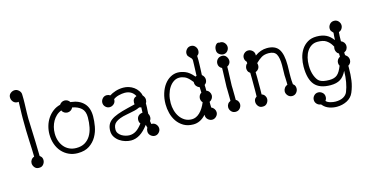

<svg xmlns="http://www.w3.org/2000/svg" viewBox="-91 -1202 3592 1863"><g transform="rotate(-15 1704.5 -270.5)"><path d="M182 -694Q182 -684 182.5 -673Q183 -662 183 -648Q183 -631 182.5 -607.5Q182 -584 181 -559.5Q180 -535 179.5 -511Q179 -487 179 -469Q179 -456 179 -444.5Q179 -433 180 -423Q185 -305 187.5 -219.5Q190 -134 191 -74L200 -66Q217 -52 217 -26Q217 -3 201.5 16.5Q186 36 161 36H153Q128 36 112.5 16.5Q97 -3 97 -26Q97 -44 108 -59.5Q119 -75 138 -81Q137 -147 132 -241.5Q127 -336 127 -469Q127 -488 127.5 -510Q128 -532 129 -558L131 -634Q130 -633 120 -633Q93 -633 76.5 -652Q60 -671 60 -697Q60 -722 79.5 -737.5Q99 -753 122 -753Q145 -753 163.5 -735Q182 -717 182 -694Z M615 -501 624 -500Q702 -491 747 -444Q792 -397 792 -312Q792 -265 782.5 -211Q773 -157 746.5 -111Q720 -65 674.5 -34.5Q629 -4 557 -4Q509 -4 468.5 -22.5Q428 -41 398.5 -74Q369 -107 353 -152.5Q337 -198 337 -251Q337 -293 348.5 -333.5Q360 -374 382.5 -408Q405 -442 437.5 -467Q470 -492 511 -502Q532 -531 563 -531Q578 -531 592 -523.5Q606 -516 615 -501ZM508 -446Q479 -435 457 -414.5Q435 -394 420 -367.5Q405 -341 397 -310Q389 -279 389 -246Q389 -205 401 -170.5Q413 -136 434.5 -110.5Q456 -85 487 -70.5Q518 -56 557 -56Q608 -56 643 -77Q678 -98 699.5 -133.5Q721 -169 730.5 -216Q740 -263 740 -316Q740 -376 707.5 -406Q675 -436 618 -447Q610 -430 595 -420.5Q580 -411 563 -411Q546 -411 530.5 -420Q515 -429 508 -446Z M1032 -419V-415Q1032 -388 1013 -371.5Q994 -355 971 -355Q947 -355 929.5 -372.5Q912 -390 912 -414Q912 -437 928.5 -456Q945 -475 972 -475Q989 -475 1006 -464Q1030 -480 1066.5 -492Q1103 -504 1146 -504Q1174 -504 1200.5 -495.5Q1227 -487 1249.5 -471Q1272 -455 1288 -431.5Q1304 -408 1310 -379L1312 -378Q1329 -358 1329 -335Q1329 -314 1319 -301V-283Q1319 -270 1318.5 -259Q1318 -248 1317 -237L1315 -195Q1325 -182 1325 -161Q1325 -141 1313 -125Q1315 -117 1315.5 -108.5Q1316 -100 1318 -93H1322Q1348 -93 1364.5 -74Q1381 -55 1381 -32Q1381 -9 1363.5 9Q1346 27 1323 27Q1300 27 1281 10Q1262 -7 1262 -33Q1262 -54 1272 -67L1264 -99Q1221 -42 1178 -15.5Q1135 11 1089 11Q1062 11 1031.5 2Q1001 -7 975 -25Q949 -43 932 -69.5Q915 -96 915 -131Q915 -165 926.5 -190.5Q938 -216 964 -235.5Q990 -255 1032 -270.5Q1074 -286 1136 -301L1194 -315Q1198 -316 1202 -317Q1206 -318 1211 -320Q1210 -325 1209.5 -329Q1209 -333 1209 -335Q1209 -379 1249 -392Q1217 -452 1145 -452Q1119 -452 1086.5 -444Q1054 -436 1032 -419ZM1266 -275Q1254 -275 1247 -279L1240 -276Q1216 -265 1195 -260.5Q1174 -256 1145 -250L1114 -244Q1070 -236 1042 -225Q1014 -214 997.5 -200.5Q981 -187 974.5 -169.5Q968 -152 968 -130Q968 -108 980 -91.5Q992 -75 1010 -64Q1028 -53 1049 -47.5Q1070 -42 1087 -42Q1122 -42 1152.5 -61Q1183 -80 1217 -125Q1205 -140 1205 -161Q1205 -187 1221 -203Q1237 -219 1263 -221L1264 -222Q1264 -240 1265 -251.5Q1266 -263 1266 -275Z M1924 -332 1916 -325Q1917 -311 1917 -297Q1917 -283 1917 -267Q1935 -261 1946 -244.5Q1957 -228 1957 -210Q1957 -193 1947 -177.5Q1937 -162 1920 -154Q1920 -138 1920 -124Q1920 -110 1921 -97Q1938 -90 1949 -73.5Q1960 -57 1960 -40Q1960 -16 1942 2Q1924 20 1901 20Q1878 20 1859 3Q1840 -14 1840 -40V-46Q1784 17 1713 17Q1656 17 1615.5 -7Q1575 -31 1549.5 -68.5Q1524 -106 1512.5 -151.5Q1501 -197 1501 -241Q1501 -300 1516.5 -349.5Q1532 -399 1558.5 -434.5Q1585 -470 1620 -489.5Q1655 -509 1693 -509Q1729 -509 1768.5 -493Q1808 -477 1846 -432L1851 -426Q1855 -429 1863 -431V-433Q1863 -442 1864 -460.5Q1865 -479 1865.5 -500.5Q1866 -522 1867 -544Q1868 -566 1868 -583Q1868 -598 1861 -606Q1854 -614 1846 -621.5Q1838 -629 1831 -638Q1824 -647 1824 -664Q1824 -687 1841 -706Q1858 -725 1884 -725Q1910 -725 1926.5 -706Q1943 -687 1943 -664Q1943 -636 1926 -622L1919 -616V-609Q1919 -600 1919.5 -590.5Q1920 -581 1920 -570Q1920 -550 1919 -528Q1918 -506 1917.5 -486Q1917 -466 1916 -451.5Q1915 -437 1915 -433V-424L1924 -416Q1941 -396 1941 -374Q1941 -346 1924 -332ZM1821 -374V-380L1806 -398Q1777 -433 1749.5 -445Q1722 -457 1695 -457Q1665 -457 1639 -440Q1613 -423 1593.5 -393.5Q1574 -364 1563 -324.5Q1552 -285 1552 -239Q1552 -202 1562 -165.5Q1572 -129 1592 -100Q1612 -71 1642 -53Q1672 -35 1712 -35Q1754 -35 1791 -70Q1828 -105 1854 -168Q1845 -176 1841 -187.5Q1837 -199 1837 -210Q1837 -224 1844.5 -239Q1852 -254 1866 -261L1864 -316Q1846 -322 1833.5 -337Q1821 -352 1821 -374Z M2108 -621V-625Q2108 -651 2121 -669Q2134 -687 2148 -687Q2154 -687 2160 -684Q2161 -685 2168 -685Q2194 -685 2210.5 -666Q2227 -647 2227 -624Q2227 -602 2211 -583.5Q2195 -565 2170 -565Q2147 -565 2127.5 -580.5Q2108 -596 2108 -621ZM2191 -452Q2184 -445 2174 -440Q2174 -423 2173.5 -404Q2173 -385 2172 -363L2168 -250Q2168 -243 2169 -217Q2170 -191 2170 -143V-107L2183 -98Q2200 -78 2200 -56Q2200 -33 2183.5 -14Q2167 5 2140 5Q2113 5 2096.5 -14Q2080 -33 2080 -56Q2080 -73 2089.5 -88Q2099 -103 2118 -111V-142Q2118 -190 2117 -216.5Q2116 -243 2116 -250L2120 -364Q2121 -386 2121.5 -404.5Q2122 -423 2122 -440Q2105 -448 2096.5 -461.5Q2088 -475 2088 -491Q2088 -518 2105.5 -536Q2123 -554 2151 -554Q2177 -554 2192.5 -534Q2208 -514 2208 -491Q2208 -469 2191 -452Z M2467 -374Q2467 -354 2455.5 -338.5Q2444 -323 2426 -317Q2427 -289 2427 -262Q2427 -235 2427 -206Q2427 -178 2427 -150Q2427 -122 2426 -93Q2445 -87 2456 -71.5Q2467 -56 2467 -38Q2467 -15 2451.5 4.5Q2436 24 2411 24H2403Q2378 24 2362.5 4.5Q2347 -15 2347 -38Q2347 -49 2350.5 -59.5Q2354 -70 2364 -78L2374 -86Q2375 -117 2375 -147Q2375 -177 2375 -207Q2375 -236 2375 -265.5Q2375 -295 2374 -324L2364 -332Q2355 -339 2351 -351Q2347 -363 2347 -374Q2347 -385 2353 -400Q2359 -415 2370 -421L2368 -438Q2359 -446 2354.5 -457.5Q2350 -469 2350 -480Q2350 -505 2368 -522Q2386 -539 2409 -539Q2432 -539 2451 -522.5Q2470 -506 2470 -480V-472Q2528 -514 2592 -514Q2674 -514 2708.5 -463.5Q2743 -413 2743 -302Q2743 -275 2742 -249.5Q2741 -224 2741 -216Q2741 -208 2741 -178Q2741 -148 2745 -110L2752 -104Q2769 -90 2769 -62Q2769 -39 2752.5 -20Q2736 -1 2710 -1Q2684 -1 2667 -20Q2650 -39 2650 -62Q2650 -79 2661 -95.5Q2672 -112 2692 -119V-140Q2692 -167 2690.5 -186Q2689 -205 2689 -216Q2689 -222 2689.5 -233.5Q2690 -245 2690 -259.5Q2690 -274 2690.5 -289Q2691 -304 2691 -317Q2691 -389 2671.5 -425.5Q2652 -462 2593 -462Q2551 -462 2522 -444.5Q2493 -427 2463 -397Q2467 -390 2467 -374Z M3332 -498Q3322 -488 3307 -483Q3305 -466 3304 -443Q3303 -420 3303 -392Q3322 -384 3332.5 -369Q3343 -354 3343 -335Q3343 -318 3334 -302.5Q3325 -287 3306 -279Q3306 -273 3306 -267Q3306 -261 3307 -254L3311 -248Q3326 -239 3333.5 -225Q3341 -211 3341 -196Q3341 -162 3311 -144V-122Q3311 -55 3303 2.5Q3295 60 3271 117Q3261 141 3243.5 159Q3226 177 3203.5 188.5Q3181 200 3155 206Q3129 212 3102 212Q3064 212 3027.5 199.5Q2991 187 2967 160L2958 150Q2934 148 2917.5 131Q2901 114 2901 90Q2901 66 2918 48Q2935 30 2960 30Q2983 30 3002 46.5Q3021 63 3021 90Q3021 112 3008 128Q3021 144 3049.5 152Q3078 160 3102 160Q3150 160 3180.5 143Q3211 126 3223 97Q3257 12 3259 -107Q3233 -53 3195.5 -29.5Q3158 -6 3098 -6Q2988 -6 2938.5 -64Q2889 -122 2889 -246Q2889 -290 2899.5 -335Q2910 -380 2933.5 -416Q2957 -452 2994.5 -475Q3032 -498 3086 -498Q3115 -498 3138.5 -493Q3162 -488 3181.5 -478.5Q3201 -469 3217.5 -454Q3234 -439 3250 -418Q3251 -438 3252 -456Q3253 -474 3255 -491Q3241 -505 3235 -514Q3229 -523 3229 -540Q3229 -563 3245.5 -582Q3262 -601 3289 -601Q3316 -601 3332.5 -582Q3349 -563 3349 -540Q3349 -518 3332 -498ZM3227 -358 3215 -378Q3197 -407 3167.5 -426.5Q3138 -446 3082 -446Q3047 -446 3021 -430Q2995 -414 2977 -387Q2959 -360 2950 -323.5Q2941 -287 2941 -245Q2941 -216 2945.5 -190Q2950 -164 2958.5 -142Q2967 -120 2978 -103.5Q2989 -87 3001 -79Q3031 -58 3098 -58Q3125 -58 3144.5 -64Q3164 -70 3178.5 -82.5Q3193 -95 3205 -115.5Q3217 -136 3229 -166Q3221 -180 3221 -196Q3221 -214 3230 -228Q3239 -242 3255 -250L3254 -282L3240 -292Q3223 -312 3223 -335Q3223 -351 3227 -358Z"/></g></svg>

Font: Nelagoney
Style: Regular
Weight: 400
Designer: Kanati
Foundry: Kanati and Michael Everson
Version: Version 2.000